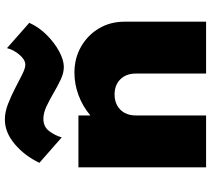

<svg xmlns="http://www.w3.org/2000/svg" viewBox="-58 -788 847 770"><g transform="rotate(-90 365.0 -403.5)"><path d="M78.5 0V-512H286.5V-464Q322 -494.5 366.8 -511.2Q411.5 -528 457.5 -528Q516 -528 562.2 -501.5Q608.5 -475 635.5 -429.8Q662.5 -384.5 662.5 -327V0H454.5V-282Q454.5 -320.5 431.5 -343.8Q408.5 -367 370.5 -367Q345.5 -367 326.5 -356.5Q307.5 -346 297 -327Q286.5 -308 286.5 -282V0ZM481 -570.5Q457 -570.5 430.5 -583Q404 -595.5 376.8 -611.5Q349.5 -627.5 323 -640Q296.5 -652.5 273 -652.5Q241 -652.5 223.5 -629Q206 -605.5 198.5 -579L96.5 -668.5Q124.5 -727.5 171.5 -767.2Q218.5 -807 270 -807Q300 -807 332.2 -794.5Q364.5 -782 395.2 -766Q426 -750 450.8 -737.5Q475.5 -725 490 -725Q510 -725 530 -748.5Q550 -772 556.5 -798.5L658 -709Q640.5 -670 609 -638.8Q577.5 -607.5 543 -589Q508.5 -570.5 481 -570.5Z"/></g></svg>

Font: Spartan Thin Black
Style: Regular
Weight: 900
Version: Version 1.004